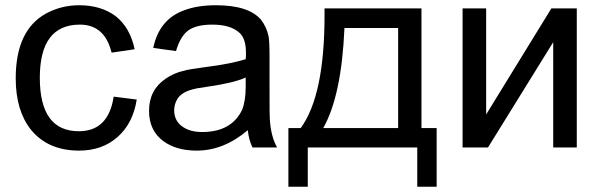

<svg xmlns="http://www.w3.org/2000/svg" viewBox="-20 -563 2290 733"><path d="M502 -183Q488 -93 430 -41Q371 12 282 12Q163 12 98 -68Q40 -141 40 -264Q40 -447 155 -511Q214 -543 282 -543Q366 -543 422 -501Q477 -457 494 -375L406 -362Q380 -469 285 -469Q132 -469 132 -266Q132 -62 281 -62Q394 -62 414 -194Z M926 -66Q834 12 731 12Q653 12 604 -24Q549 -64 549 -140Q549 -220 613 -263Q642 -283 678 -292Q691 -296 711 -299Q731 -302 758 -306Q814 -313 853.5 -321Q893 -329 918 -337Q919 -346 919 -352Q919 -358 919 -361Q919 -416 894 -438Q860 -469 791 -469Q730 -469 699 -447Q668 -424 652 -368L565 -380Q588 -490 684 -524Q734 -543 804 -543Q930 -543 977 -487Q997 -461 1005 -426Q1009 -409 1009 -342V-223Q1009 -112 1010 -109Q1014 -42 1038 0H944Q930 -28 926 -66ZM918 -267Q893 -256 857 -247.5Q821 -239 772 -232Q727 -226 709 -220Q672 -209 657 -185Q645 -165 645 -142Q645 -100 679 -78Q707 -59 752 -59Q863 -59 904 -143Q918 -177 918 -233Z M1219 -531H1589V-74H1647V150H1573V0H1155V150H1081V-74H1128Q1219 -198 1219 -505ZM1295 -456Q1284 -198 1214 -74H1500V-456Z M1746 -531H1836V-126L2085 -531H2182V0H2092V-402L1843 0H1746Z"/></svg>

Font: MongolianScript
Style: Regular
Weight: 400
Designer: Bolorsoft LLC, NUM
Foundry: Bolorsoft LLC
Version: Version 3.2